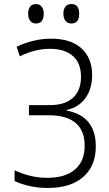

<svg xmlns="http://www.w3.org/2000/svg" viewBox="-20 -917 540 948"><path d="M216 11Q170 11 128 2Q86 -7 52 -23V-76Q91 -58 131 -48.5Q171 -39 215 -39Q302 -39 350 -80Q398 -121 398 -197Q398 -347 221 -348H123V-398H222Q299 -397 339.5 -433.5Q380 -470 380 -538Q380 -604 341 -639.5Q302 -675 230 -676Q189 -676 153.5 -667Q118 -658 78 -639L62 -686Q99 -704 142.5 -715Q186 -726 233 -726Q330 -726 382.5 -678Q435 -630 435 -546Q435 -479 402 -433Q369 -387 309 -374V-371Q453 -344 453 -195Q453 -97 390.5 -43Q328 11 216 11ZM332 -801Q314 -801 303.5 -814Q293 -827 293 -850Q293 -872 303.5 -884.5Q314 -897 332 -897Q371 -897 371 -850Q371 -801 332 -801ZM157 -801Q139 -801 129 -814Q119 -827 119 -850Q119 -872 129 -884.5Q139 -897 157 -897Q175 -897 185.5 -884.5Q196 -872 196 -850Q196 -801 157 -801Z"/></svg>

Font: Noto Sans Mono ExtraCondensed Light
Style: Regular
Weight: 300
Width: 2
Designer: Monotype Design Team
Foundry: Monotype Imaging Inc.
Version: Version 2.014; ttfautohint (v1.8.4.7-5d5b)